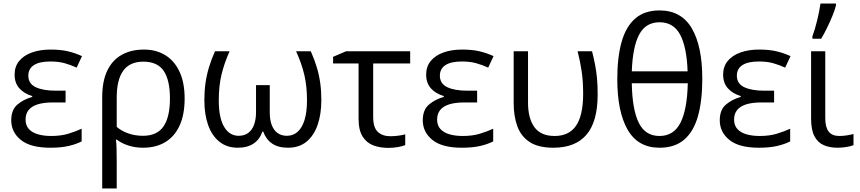

<svg xmlns="http://www.w3.org/2000/svg" viewBox="-20 -825 4861 1085"><path d="M350.6 -312.5V-246.1H279.3Q227.5 -246.1 193.1 -235.4Q158.7 -224.6 141.6 -203.1Q124.5 -181.6 124.5 -149.4Q124.5 -116.2 143.3 -95.7Q162.1 -75.2 194.8 -65.9Q227.5 -56.6 269 -56.6Q323.7 -56.6 366 -69.3Q408.2 -82 441.4 -97.7V-25.9Q411.1 -10.3 368.2 -0.2Q325.2 9.8 264.6 9.8Q151.9 9.8 97.7 -34.4Q43.5 -78.6 43.5 -145Q43.5 -204.6 78.4 -234.1Q113.3 -263.7 162.1 -277.3V-282.2Q116.2 -295.9 89.4 -325.9Q62.5 -356 62.5 -403.3Q62.5 -449.2 88.6 -480.7Q114.7 -512.2 160.6 -528.6Q206.5 -544.9 265.1 -544.9Q321.8 -544.9 362.8 -535.4Q403.8 -525.9 443.4 -507.8L413.1 -442.9Q380.4 -458 345.5 -467.8Q310.5 -477.5 264.6 -477.5Q202.6 -477.5 171.4 -457Q140.1 -436.5 140.1 -397.5Q140.1 -352.1 181.9 -332.3Q223.6 -312.5 294.9 -312.5Z M1023.4 -268.1Q1023.4 -177.7 995.1 -115.7Q966.8 -53.7 914.1 -22Q861.3 9.8 788.1 9.8Q745.6 9.8 707 -2.2Q668.5 -14.2 639.6 -36.1H635.3Q637.7 -18.1 638.7 16.4Q639.6 50.8 639.6 94.2V240.2H557.6V-275.9Q557.6 -366.2 586.2 -425.8Q614.7 -485.4 667.7 -515.1Q720.7 -544.9 793.5 -544.9Q862.3 -544.9 914.1 -513.2Q965.8 -481.4 994.6 -419.7Q1023.4 -357.9 1023.4 -268.1ZM790 -476.6Q713.4 -476.6 676.5 -425.5Q639.6 -374.5 639.6 -273.9V-107.9Q668.9 -83 707.3 -70.3Q745.6 -57.6 787.6 -57.6Q867.7 -57.6 904.1 -110.8Q940.4 -164.1 940.4 -268.1Q940.4 -372.6 905 -424.6Q869.6 -476.6 790 -476.6Z M1736.3 -535.2Q1756.8 -489.3 1770 -445.6Q1783.2 -401.9 1789.6 -356.4Q1795.9 -311 1795.9 -258.8Q1795.9 -180.2 1774.9 -119.4Q1753.9 -58.6 1712.2 -24.4Q1670.4 9.8 1607.9 9.8Q1552.2 9.8 1517.8 -13.7Q1483.4 -37.1 1467.3 -81.5H1462.9Q1447.8 -37.1 1412.8 -13.7Q1377.9 9.8 1323.2 9.8Q1262.7 9.8 1220.5 -23.7Q1178.2 -57.1 1156.5 -117.4Q1134.8 -177.7 1134.8 -258.8Q1134.8 -311 1141.4 -356.4Q1147.9 -401.9 1161.1 -445.3Q1174.3 -488.8 1194.8 -535.2H1277.3Q1246.1 -464.8 1231.2 -401.1Q1216.3 -337.4 1216.3 -257.8Q1216.3 -158.7 1246.6 -108.2Q1276.9 -57.6 1328.6 -57.6Q1362.3 -57.6 1384 -74.7Q1405.8 -91.8 1416.3 -121.8Q1426.8 -151.9 1426.8 -190.4V-343.8H1504.4V-190.4Q1504.4 -147.9 1515.6 -118.4Q1526.9 -88.9 1548.6 -73.2Q1570.3 -57.6 1601.1 -57.6Q1636.7 -57.6 1662.1 -80.3Q1687.5 -103 1701.2 -147.7Q1714.8 -192.4 1714.8 -257.8Q1714.8 -337.4 1700 -401.1Q1685.1 -464.8 1653.3 -535.2Z M2297.9 -535.2V-466.3H2088.9V-163.1Q2088.9 -104 2115.2 -79.6Q2141.6 -55.2 2186 -55.2Q2208 -55.2 2231.2 -58.3Q2254.4 -61.5 2270 -65.9V-4.9Q2255.9 1 2229.5 5.9Q2203.1 10.7 2174.3 10.7Q2127.9 10.7 2089.8 -3.4Q2051.8 -17.6 2029.1 -53.5Q2006.3 -89.4 2006.3 -154.3V-466.3H1862.3V-503.9L1935.5 -535.2Z M2676.3 -312.5V-246.1H2605Q2553.2 -246.1 2518.8 -235.4Q2484.4 -224.6 2467.3 -203.1Q2450.2 -181.6 2450.2 -149.4Q2450.2 -116.2 2469 -95.7Q2487.8 -75.2 2520.5 -65.9Q2553.2 -56.6 2594.7 -56.6Q2649.4 -56.6 2691.7 -69.3Q2733.9 -82 2767.1 -97.7V-25.9Q2736.8 -10.3 2693.8 -0.2Q2650.9 9.8 2590.3 9.8Q2477.5 9.8 2423.3 -34.4Q2369.1 -78.6 2369.1 -145Q2369.1 -204.6 2404.1 -234.1Q2439 -263.7 2487.8 -277.3V-282.2Q2441.9 -295.9 2415 -325.9Q2388.2 -356 2388.2 -403.3Q2388.2 -449.2 2414.3 -480.7Q2440.4 -512.2 2486.3 -528.6Q2532.2 -544.9 2590.8 -544.9Q2647.5 -544.9 2688.5 -535.4Q2729.5 -525.9 2769 -507.8L2738.8 -442.9Q2706.1 -458 2671.1 -467.8Q2636.2 -477.5 2590.3 -477.5Q2528.3 -477.5 2497.1 -457Q2465.8 -436.5 2465.8 -397.5Q2465.8 -352.1 2507.6 -332.3Q2549.3 -312.5 2620.6 -312.5Z M3107.9 9.8Q3021.5 9.8 2972.4 -22.9Q2923.3 -55.7 2903.1 -112.5Q2882.8 -169.4 2882.8 -241.7V-535.2H2963.9V-244.6Q2963.9 -156.2 3000 -106.4Q3036.1 -56.6 3114.3 -56.6Q3195.8 -56.6 3235.6 -115Q3275.4 -173.3 3275.4 -295.4Q3275.4 -364.3 3267.3 -419.9Q3259.3 -475.6 3244.1 -535.2H3325.7Q3335.9 -495.6 3343 -458.5Q3350.1 -421.4 3353.8 -381.1Q3357.4 -340.8 3357.4 -292Q3357.4 -137.7 3294.4 -64Q3231.4 9.8 3107.9 9.8Z M3948.7 -378.9Q3948.7 -255.9 3924.3 -168.9Q3899.9 -82 3846.7 -36.1Q3793.5 9.8 3707 9.8Q3585 9.8 3526.6 -92.3Q3468.3 -194.3 3468.3 -378.4Q3468.3 -501.5 3492.7 -588.1Q3517.1 -674.8 3569.8 -720.5Q3622.6 -766.1 3707 -766.1Q3829.6 -766.1 3889.2 -665.3Q3948.7 -564.5 3948.7 -378.9ZM3707 -56.6Q3787.1 -56.6 3825.2 -131.1Q3863.3 -205.6 3866.7 -354.5H3550.3Q3552.7 -207 3589.4 -131.8Q3626 -56.6 3707 -56.6ZM3707 -699.2Q3628.9 -699.2 3592 -629.6Q3555.2 -560.1 3550.3 -421.9H3865.7Q3860.8 -560.1 3823.2 -629.6Q3785.6 -699.2 3707 -699.2Z M4354.5 -312.5V-246.1H4283.2Q4231.4 -246.1 4197 -235.4Q4162.6 -224.6 4145.5 -203.1Q4128.4 -181.6 4128.4 -149.4Q4128.4 -116.2 4147.2 -95.7Q4166 -75.2 4198.7 -65.9Q4231.4 -56.6 4272.9 -56.6Q4327.6 -56.6 4369.9 -69.3Q4412.1 -82 4445.3 -97.7V-25.9Q4415 -10.3 4372.1 -0.2Q4329.1 9.8 4268.6 9.8Q4155.8 9.8 4101.6 -34.4Q4047.4 -78.6 4047.4 -145Q4047.4 -204.6 4082.3 -234.1Q4117.2 -263.7 4166 -277.3V-282.2Q4120.1 -295.9 4093.3 -325.9Q4066.4 -356 4066.4 -403.3Q4066.4 -449.2 4092.5 -480.7Q4118.7 -512.2 4164.6 -528.6Q4210.4 -544.9 4269 -544.9Q4325.7 -544.9 4366.7 -535.4Q4407.7 -525.9 4447.3 -507.8L4417 -442.9Q4384.3 -458 4349.4 -467.8Q4314.5 -477.5 4268.6 -477.5Q4206.5 -477.5 4175.3 -457Q4144 -436.5 4144 -397.5Q4144 -352.1 4185.8 -332.3Q4227.5 -312.5 4298.8 -312.5Z M4643.6 -535.2V-156.7Q4643.6 -106.4 4662.8 -81.5Q4682.1 -56.6 4723.6 -56.6Q4744.6 -56.6 4767.6 -60.3Q4790.5 -64 4803.2 -67.9V-4.9Q4789.6 1.5 4763.7 5.6Q4737.8 9.8 4712.9 9.8Q4668.9 9.8 4635.3 -4.6Q4601.6 -19 4582.5 -54.9Q4563.5 -90.8 4563.5 -154.8V-535.2ZM4570.8 -606V-619.1Q4577.6 -637.7 4584.7 -661.1Q4591.8 -684.6 4597.9 -710Q4604 -735.4 4608.9 -760Q4613.8 -784.7 4616.7 -805.2H4704.1V-794.4Q4698.7 -771.5 4685.1 -737.8Q4671.4 -704.1 4654.3 -668.9Q4637.2 -633.8 4620.6 -606Z"/></svg>

Font: Wonky
Style: Regular
Weight: 400
Designer: Monotype Design Team
Foundry: Monotype Imaging Inc.
Version: Version 3.000